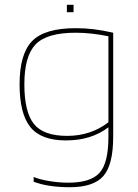

<svg xmlns="http://www.w3.org/2000/svg" viewBox="-20 -622 579 804"><path d="M272 162Q227 162 188 156Q149 150 121 139V119Q144 129 185 136Q226 143 266 143Q360 143 397 101.5Q434 60 434 -48V-89Q397 -61 353 -47.5Q309 -34 256 -34Q152 -34 107 -90Q62 -146 62 -269Q62 -396 114.5 -450Q167 -504 297 -504Q336 -504 373 -499.5Q410 -495 454 -485V-50Q454 68 413 115Q372 162 272 162ZM261 -53Q311 -53 354.5 -67.5Q398 -82 434 -110V-470Q401 -477 366 -481Q331 -485 297 -485Q176 -485 129 -436Q82 -387 82 -269Q82 -153 122 -103Q162 -53 261 -53ZM288 -571H260V-602H288Z"/></svg>

Font: Blinker Thin
Style: Regular
Weight: 100
Designer: Juergen Huber
Foundry: supertype
Version: Version 1.017;hotconv 1.0.117;makeotfexe 2.5.65602